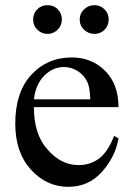

<svg xmlns="http://www.w3.org/2000/svg" viewBox="-20 -707 507 742"><path d="M111 -293Q111 -188 163 -130Q215 -69 284 -69Q329 -69 363 -94.5Q397 -120 421 -182L438 -172Q426 -102 374.5 -43.5Q323 15 244 15Q160 15 99.5 -51.5Q39 -118 39 -229Q39 -351 101 -418Q163 -485 257 -485Q335 -485 386.5 -433Q438 -381 438 -293ZM111 -323H329Q327 -368 319 -387Q306 -416 281 -432Q256 -448 227 -448Q185 -448 151.5 -415Q118 -382 111 -323ZM345 -687Q368 -687 384 -671Q400 -655 400 -632Q400 -608 384 -592Q368 -576 345 -576Q322 -576 305 -592Q288 -608 288 -632Q288 -655 305 -671Q322 -687 345 -687ZM163 -687Q188 -687 203.5 -671Q219 -655 219 -632Q219 -608 202.5 -592Q186 -576 164 -576Q141 -576 124.5 -592Q108 -608 108 -632Q108 -655 124 -671Q140 -687 163 -687Z"/></svg>

Font: MM Ethnic
Style: Regular
Weight: 400
Designer: Khon Soe Zaw Thu
Version: Version 1.00 July 18, 2016, initial release